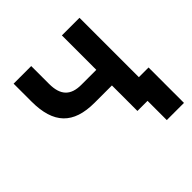

<svg xmlns="http://www.w3.org/2000/svg" viewBox="-172 -658 930 930"><g transform="rotate(-45 293.0 -193.5)"><path d="M452.6 131.8H570.3V-110.8H503.9V-517.6H383.3V-281.7H280.8C207.5 -281.7 173.3 -317.4 173.3 -395.5V-517.6H52.7V-395.5C52.7 -244.1 119.1 -174.8 264.6 -174.8H383.3V0H452.6Z"/></g></svg>

Font: Cascadia Code PL SemiBold
Style: Regular
Weight: 600
Monospace: yes
Designer: Aaron Bell
Foundry: Saja Typeworks
Version: Version 2404.023